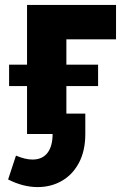

<svg xmlns="http://www.w3.org/2000/svg" viewBox="-20 -545 508 781"><path d="M90 0V-195H17V-282H90V-525H452V-385H250V-282H379V-195H250V-83H327V0Q327 68 301.5 116.5Q276 165 232 190.5Q188 216 133 216Q74 216 13 185L45 88Q83 104 112 104Q152 104 173 77Q194 50 194 0Z"/></svg>

Font: Raleway ExtraBold
Style: Regular
Weight: 800
Designer: Matt McInerney, Pablo Impallari, Rodrigo Fuenzalida
Foundry: Matt McInerney, Pablo Impallari, Rodrigo Fuenzalida
Version: Version 4.026